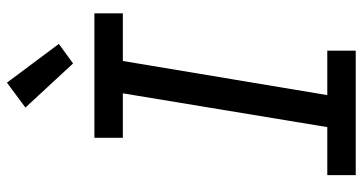

<svg xmlns="http://www.w3.org/2000/svg" viewBox="-260 -760 1021 540"><g transform="rotate(-90 250.0 -490.5)"><path d="M27 0V-80H162L257 -655H132V-735H482V-655H348L252 -80H377V0ZM341 -795 217 -929 287 -981 396 -835Z"/></g></svg>

Font: Iosevka Slab Medium
Style: Italic
Weight: 500
Italic angle: -9°
Monospace: yes
Designer: Belleve Invis
Foundry: Belleve Invis
Version: Version 11.1.0; ttfautohint (v1.8.3)